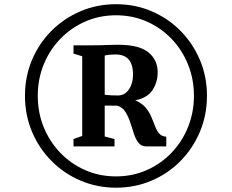

<svg xmlns="http://www.w3.org/2000/svg" viewBox="-20 -934 1077 892"><path d="M96 -489Q96 -578 128.5 -655.2Q161 -732.5 219.2 -790.8Q277.5 -849 354.2 -881.8Q431 -914.5 519 -914.5Q607.5 -914.5 684.2 -881.8Q761 -849 818.8 -790.5Q876.5 -732 909 -655Q941.5 -578 941.5 -489Q941.5 -400 909 -322.5Q876.5 -245 818.8 -186.2Q761 -127.5 684.2 -94.8Q607.5 -62 519 -62Q431.5 -62 354.5 -94.8Q277.5 -127.5 219.2 -186.2Q161 -245 128.5 -322.5Q96 -400 96 -489ZM155.5 -489Q155.5 -410.5 183.2 -342.8Q211 -275 260.5 -223.8Q310 -172.5 376 -143.5Q442 -114.5 519 -114.5Q595.5 -114.5 661.2 -143.5Q727 -172.5 776.5 -224Q826 -275.5 853.5 -343.5Q881 -411.5 881 -489Q881 -566.5 853.5 -634.5Q826 -702.5 776.8 -753.8Q727.5 -805 661.8 -834Q596 -863 519 -863Q442 -863 375.8 -833.8Q309.5 -804.5 260 -753.2Q210.5 -702 183 -634.2Q155.5 -566.5 155.5 -489ZM362 -302.5V-672.5L321.5 -685V-723.5H411.5Q433 -723.5 449.5 -724Q466 -724.5 484.2 -725.2Q502.5 -726 529.5 -726Q626.5 -726 669.5 -690.8Q712.5 -655.5 712.5 -598Q712.5 -552.5 689 -516Q665.5 -479.5 608.5 -468Q639.5 -454.5 656.8 -433.8Q674 -413 683.5 -390.2Q693 -367.5 700.8 -347Q708.5 -326.5 720 -313.2Q731.5 -300 752.5 -299V-254H658.5Q636.5 -254 623.5 -270.5Q610.5 -287 602.2 -312.5Q594 -338 585.2 -365Q576.5 -392 562.8 -413.8Q549 -435.5 525.5 -443L466.5 -443.5V-300L512 -288V-254H321.5V-288ZM466.5 -494Q474.5 -492.5 485.5 -491.8Q496.5 -491 508 -490.8Q519.5 -490.5 528.5 -490.5Q559.5 -490.5 578.8 -518.5Q598 -546.5 598 -586.5Q598 -635.5 577.5 -658.2Q557 -681 516.5 -681Q505 -681 492.8 -680Q480.5 -679 466.5 -676Z"/></svg>

Font: Merriweather 72pt ExtraBold
Style: Regular
Weight: 800
Version: Version 2.100